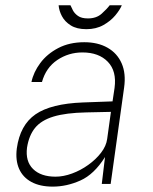

<svg xmlns="http://www.w3.org/2000/svg" viewBox="-20 -684 570 714"><path d="M176 10Q129 10 97 -7.2Q65 -24.5 51 -56.2Q37 -88 42.5 -132Q54.5 -219 112 -258.8Q169.5 -298.5 288.5 -303L398.5 -307L406 -357Q414.5 -419.5 381 -454.2Q347.5 -489 286.5 -489Q235 -489 193 -460.8Q151 -432.5 136 -379H97Q104.5 -415.5 129.8 -449.5Q155 -483.5 196.5 -505.2Q238 -527 293.5 -527Q344 -527 380 -506.5Q416 -486 432.5 -448.2Q449 -410.5 441.5 -358L391.5 0H358.5L370.5 -100Q330 -35.5 279 -12.8Q228 10 176 10ZM186.5 -27Q216 -27 248 -38.8Q280 -50.5 308.2 -70.8Q336.5 -91 355.8 -116Q375 -141 378.5 -167L392.5 -268L301 -266Q225 -264.5 179 -250.5Q133 -236.5 110.2 -208.2Q87.5 -180 80.5 -135Q74 -84 103 -55.5Q132 -27 186.5 -27ZM301 -575.5Q265.5 -575.5 243.2 -589.5Q221 -603.5 210.2 -624Q199.5 -644.5 198 -664.5H242Q245 -657.5 251 -645.8Q257 -634 270 -624.8Q283 -615.5 307 -615.5Q338.5 -615.5 358 -633Q377.5 -650.5 388 -664.5H433Q426 -647.5 408.8 -626.8Q391.5 -606 364.5 -590.8Q337.5 -575.5 301 -575.5Z"/></svg>

Font: Public Sans Thin Thin
Style: Italic
Weight: 250
Italic angle: -8°
Version: Version 2.001